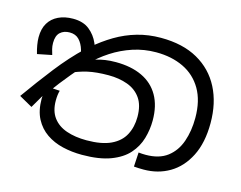

<svg xmlns="http://www.w3.org/2000/svg" viewBox="-89 -749 1126 896"><g transform="rotate(15 474.0 -300.5)"><path d="M370 11Q321 11 276.5 0.5Q232 -10 197 -34Q162 -58 141.5 -97Q121 -136 121 -193Q121 -204 122.5 -220.5Q124 -237 130 -255L193 -251Q190 -241 188.5 -228.5Q187 -216 187 -202Q187 -152 210.5 -120.5Q234 -89 276 -74.5Q318 -60 373 -60Q446 -60 490.5 -81Q535 -102 555 -140Q575 -178 575 -227Q575 -283 551.5 -316.5Q528 -350 487 -365Q446 -380 395 -380Q336 -380 294 -370.5Q252 -361 202 -338L289 -424Q302 -430 320 -435.5Q338 -441 361 -444.5Q384 -448 412 -448Q486 -448 539 -423Q592 -398 620 -349Q648 -300 648 -229Q648 -185 635.5 -142Q623 -99 592.5 -64.5Q562 -30 507.5 -9.5Q453 11 370 11ZM666 3Q653 3 641.5 2.5Q630 2 619 1L623 -68Q629 -67 640 -66.5Q651 -66 657 -66Q722 -66 761.5 -96Q801 -126 819 -177.5Q837 -229 837 -292Q837 -375 804.5 -430.5Q772 -486 714.5 -513.5Q657 -541 582 -541Q524 -541 470.5 -523.5Q417 -506 370 -475.5Q323 -445 284 -405L271 -391Q245 -361 223 -334.5Q201 -308 181.5 -283Q162 -258 142 -230L130 -221L85 -144L21 -180Q80 -263 137.5 -336.5Q195 -410 256 -468L274 -483Q320 -523 369 -552Q418 -581 472 -596.5Q526 -612 586 -612Q692 -612 764.5 -571Q837 -530 874.5 -457Q912 -384 912 -287Q912 -192 879 -127Q846 -62 790.5 -29.5Q735 3 666 3ZM167 -592Q216 -592 246 -568Q276 -544 291.5 -508Q307 -472 310 -434L252 -398Q248 -432 239.5 -461Q231 -490 214 -508Q197 -526 168 -526Q140 -526 122.5 -510Q105 -494 105 -459Q105 -443 108.5 -429.5Q112 -416 116 -403L46 -389Q40 -409 36.5 -429.5Q33 -450 33 -467Q33 -508 49.5 -535.5Q66 -563 96.5 -577.5Q127 -592 167 -592Z"/></g></svg>

Font: usinhala25
Style: Book
Weight: 400
Designer: Jelle Bosma - Monotype Design Team
Foundry: Monotype Imaging Inc.
Version: Version 2.003